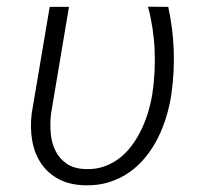

<svg xmlns="http://www.w3.org/2000/svg" viewBox="-20 -549 627 579"><path d="M188 -528.3 133.8 -205.6Q130.4 -175.8 133.1 -146.5Q135.7 -117.2 147.5 -93.8Q159.2 -70.3 181.4 -55.2Q203.6 -40 238.8 -39.1Q269.5 -38.1 295.2 -47.4Q320.8 -56.6 341.8 -73.2Q362.8 -89.8 379.2 -112.5Q395.5 -135.3 407.5 -160.6Q419.4 -186 427.5 -213.4Q435.5 -240.7 439.5 -266.6Q449.2 -332 446.3 -398.4Q443.4 -464.8 426.3 -528.8L487.3 -528.3Q501.5 -463.4 503.9 -398.2Q506.3 -333 497.1 -267.1Q492.2 -232.4 481.9 -198.2Q471.7 -164.1 456.1 -132.8Q440.4 -101.6 418.9 -75.2Q397.5 -48.8 370.1 -29.5Q342.8 -10.3 309.6 0.2Q276.4 10.7 237.3 9.8Q189.9 8.8 156.7 -9Q123.5 -26.9 103.8 -56.4Q84 -85.9 77.1 -125Q70.3 -164.1 75.7 -207.5L129.9 -528.3Z"/></svg>

Font: Roboto Mono Light
Style: Italic
Weight: 300
Designer: Google
Version: Version 2.000985; 2015; ttfautohint (v1.3)